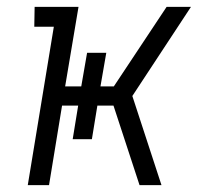

<svg xmlns="http://www.w3.org/2000/svg" viewBox="-20 -540 640 560"><path d="M61 0 137 -462H80L81 -520H209L170 -288H217L234 -386H290L273 -288H312L466 -520H537L366 -260L451 0H387L311 -232H264L248 -134H192L208 -232H161L123 0Z"/></svg>

Font: Iosevka HT Light Extended
Style: Italic
Weight: 300
Width: 7
Italic angle: -9°
Monospace: yes
Designer: Belleve Invis
Foundry: Belleve Invis
Version: Version 32.3.0; ttfautohint (v1.8.4)